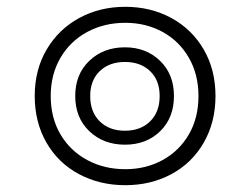

<svg xmlns="http://www.w3.org/2000/svg" viewBox="-20 -536 735 564"><path d="M82 -254Q82 -331 117 -390.5Q152 -450 212.5 -483Q273 -516 348 -516Q423 -516 483.5 -483Q544 -450 578.5 -390.5Q613 -331 613 -254Q613 -177 578.5 -117Q544 -57 483.5 -24.5Q423 8 348 8Q273 8 212 -24.5Q151 -57 116.5 -117Q82 -177 82 -254ZM563 -254Q563 -317 535 -366Q507 -415 458 -442Q409 -469 348 -469Q286 -469 236 -442Q186 -415 157.5 -366Q129 -317 129 -254Q129 -190 157.5 -141.5Q186 -93 236 -66Q286 -39 348 -39Q409 -39 458 -66Q507 -93 535 -141.5Q563 -190 563 -254ZM201 -254Q201 -318 242.5 -357.5Q284 -397 347 -397Q409 -397 450 -357.5Q491 -318 491 -254Q491 -190 450.5 -150.5Q410 -111 347 -111Q284 -111 242.5 -150.5Q201 -190 201 -254ZM449 -254Q449 -300 421 -327Q393 -354 347 -354Q301 -354 273 -327Q245 -300 245 -254Q245 -207 273 -179.5Q301 -152 347 -152Q393 -152 421 -179.5Q449 -207 449 -254Z"/></svg>

Font: Trirong
Style: Regular
Weight: 400
Designer: Katatrad Team
Foundry: CadsonDemak
Version: Version 1.001